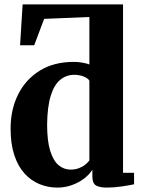

<svg xmlns="http://www.w3.org/2000/svg" viewBox="-20 -839 648 870"><path d="M240 11Q197 11 158.8 -4.8Q120.5 -20.5 91 -53Q61.5 -85.5 44.8 -136Q28 -186.5 28 -256Q28 -342.5 62 -410.8Q96 -479 160 -518.8Q224 -558.5 314 -558.5Q334.5 -558.5 353 -555.2Q371.5 -552 385 -547V-762L180 -753.5L135 -634H71L82.5 -819H537.5V-56H587.5V-4Q567 0.5 531.8 5.8Q496.5 11 463.5 11Q433 11 415.8 1.8Q398.5 -7.5 398.5 -40.5V-70Q384.5 -47.5 360.2 -29.2Q336 -11 305 0Q274 11 240 11ZM299.5 -70.5Q320.5 -70.5 337.2 -76.8Q354 -83 366 -92.8Q378 -102.5 385 -112V-473.5Q378 -485 358.8 -492.5Q339.5 -500 316.5 -500Q280.5 -500 253 -477.5Q225.5 -455 210 -405.5Q194.5 -356 193.5 -274.5Q193.5 -200.5 207.5 -155.5Q221.5 -110.5 245.5 -90.5Q269.5 -70.5 299.5 -70.5Z"/></svg>

Font: Merriweather 48pt ExtraBold
Style: Regular
Weight: 800
Version: Version 2.100